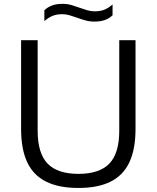

<svg xmlns="http://www.w3.org/2000/svg" viewBox="-20 -944 794 974"><path d="M378 9.5Q278 9.5 213.5 -22.8Q149 -55 118 -121.2Q87 -187.5 87 -289.5V-740H171V-281Q171 -166.5 221.2 -114.2Q271.5 -62 378 -62Q484.5 -62 534.8 -114.2Q585 -166.5 585 -281V-740H667.5V-289.5Q667.5 -187.5 636.5 -121.2Q605.5 -55 541.5 -22.8Q477.5 9.5 378 9.5ZM459 -834.5Q434 -834.5 412.2 -840.8Q390.5 -847 370 -854.5Q351.5 -861 333.2 -866.5Q315 -872 295.5 -872Q267 -872 246 -863.2Q225 -854.5 205 -837V-892Q222 -908 244 -916.2Q266 -924.5 297 -924.5Q322 -924.5 343.8 -918Q365.5 -911.5 386 -904Q404.5 -897.5 422.8 -892Q441 -886.5 460.5 -886.5Q489 -886.5 510 -895Q531 -903.5 551 -921.5V-866.5Q534.5 -850.5 512.2 -842.5Q490 -834.5 459 -834.5Z"/></svg>

Font: Encode Sans SC SemiExpanded
Style: Regular
Weight: 400
Width: 6
Designer: Multiple Designers
Foundry: Impallari Type
Version: Version 3.002